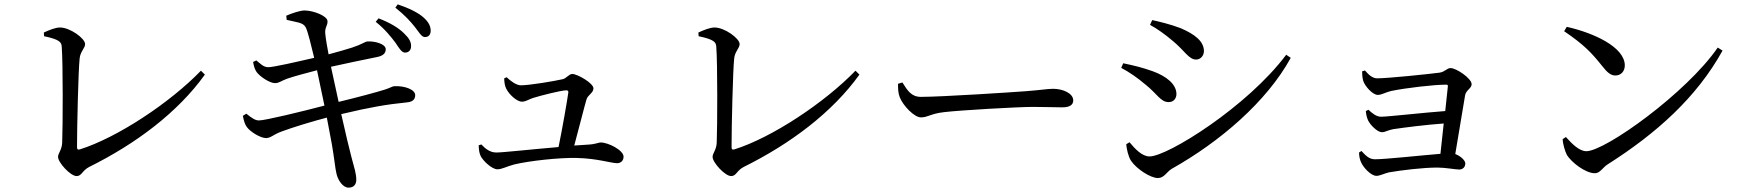

<svg xmlns="http://www.w3.org/2000/svg" viewBox="-20 -812 8000 880"><path d="M181 -663 182 -646C253 -631 262 -619 263 -597C269 -522 268 -228 265 -159C264 -125 246 -110 246 -93C246 -67 303 -5 331 -5C355 -5 356 -30 389 -47C603 -153 795 -297 919 -470L901 -488C760 -342 518 -181 345 -127C336 -125 333 -128 333 -138C333 -231 339 -490 345 -544C348 -576 370 -591 370 -610C370 -636 301 -686 255 -686C234 -686 205 -674 181 -663Z M1792 -617C1809 -592 1820 -572 1835 -571C1852 -570 1864 -582 1864 -599C1865 -619 1856 -636 1832 -659C1806 -685 1767 -708 1715 -728L1702 -712C1745 -678 1772 -643 1792 -617ZM1881 -689C1901 -664 1911 -643 1927 -642C1944 -642 1953 -652 1954 -670C1954 -692 1945 -711 1920 -733C1896 -754 1856 -774 1803 -792L1792 -777C1837 -741 1860 -715 1881 -689ZM1093 -281C1098 -257 1103 -240 1112 -229C1127 -208 1174 -179 1200 -179C1222 -180 1234 -196 1270 -209C1321 -228 1409 -255 1478 -273L1501 -151C1511 -95 1517 -35 1522 -17C1528 13 1552 49 1578 48C1603 48 1613 31 1613 13C1613 -17 1604 -42 1591 -91C1581 -129 1564 -200 1544 -289C1683 -322 1751 -333 1847 -343C1877 -346 1883 -362 1883 -376C1883 -401 1837 -419 1788 -417C1779 -417 1773 -411 1746 -402C1709 -390 1611 -364 1532 -345L1497 -506C1557 -519 1648 -539 1705 -550C1734 -555 1748 -567 1748 -586C1748 -612 1695 -624 1664 -622C1655 -622 1637 -608 1594 -594C1563 -584 1527 -574 1486 -563C1479 -601 1474 -627 1471 -656C1467 -686 1483 -695 1481 -716C1479 -739 1417 -764 1375 -764C1357 -764 1319 -752 1292 -740L1294 -721C1337 -710 1369 -710 1381 -687C1392 -666 1405 -607 1420 -547C1338 -528 1233 -504 1210 -504C1187 -504 1174 -520 1155 -535L1140 -528C1144 -507 1147 -496 1156 -482C1172 -460 1217 -431 1240 -431C1260 -431 1269 -442 1298 -452C1334 -464 1383 -477 1433 -490L1467 -328C1364 -301 1196 -260 1167 -260C1151 -260 1136 -269 1109 -291Z M2174 -146C2175 -122 2177 -110 2183 -97C2193 -76 2234 -36 2260 -36C2280 -36 2302 -49 2336 -58C2406 -75 2544 -90 2623 -88C2717 -86 2782 -64 2808 -64C2826 -64 2838 -76 2838 -94C2838 -123 2769 -159 2733 -159C2722 -159 2712 -151 2673 -149L2612 -145C2632 -218 2657 -319 2668 -356C2674 -377 2700 -386 2700 -407C2700 -431 2626 -473 2603 -473C2588 -473 2575 -452 2559 -449C2520 -440 2407 -421 2367 -421C2347 -421 2321 -440 2302 -458L2291 -453C2291 -438 2293 -420 2300 -406C2313 -379 2349 -346 2372 -346C2390 -346 2402 -356 2423 -363C2458 -374 2553 -398 2575 -398C2582 -398 2585 -396 2585 -389C2580 -353 2558 -225 2540 -138C2420 -128 2285 -113 2255 -113C2226 -113 2205 -130 2186 -150Z M3181 -663 3182 -646C3253 -631 3262 -619 3263 -597C3269 -522 3268 -228 3265 -159C3264 -125 3246 -110 3246 -93C3246 -67 3303 -5 3331 -5C3355 -5 3356 -30 3389 -47C3603 -153 3795 -297 3919 -470L3901 -488C3760 -342 3518 -181 3345 -127C3336 -125 3333 -128 3333 -138C3333 -231 3339 -490 3345 -544C3348 -576 3370 -591 3370 -610C3370 -636 3301 -686 3255 -686C3234 -686 3205 -674 3181 -663Z M4116 -434 4096 -428C4096 -407 4096 -386 4104 -366C4119 -328 4170 -274 4201 -274C4233 -274 4245 -291 4307 -298C4382 -307 4647 -322 4713 -322C4777 -322 4812 -320 4848 -320C4884 -320 4899 -332 4899 -352C4899 -384 4852 -405 4807 -405C4782 -405 4749 -399 4682 -394C4632 -390 4295 -368 4201 -368C4156 -368 4139 -398 4116 -434Z M5251 -698C5281 -682 5321 -654 5357 -623C5410 -579 5429 -539 5462 -539C5483 -539 5498 -557 5498 -578C5498 -621 5459 -654 5391 -683C5343 -701 5297 -712 5261 -720ZM5875 -561C5697 -323 5331 -95 5249 -95C5214 -95 5182 -130 5157 -160L5142 -151C5143 -133 5151 -94 5164 -75C5188 -39 5252 4 5287 4C5316 4 5327 -24 5350 -38C5571 -162 5786 -346 5896 -547ZM5119 -501C5158 -480 5193 -456 5233 -422C5283 -382 5300 -344 5336 -344C5361 -344 5372 -363 5372 -381C5372 -426 5326 -463 5262 -486C5214 -503 5176 -512 5128 -522Z M6220 -120 6209 -113C6209 -96 6213 -79 6218 -69C6226 -48 6262 -6 6289 -6C6304 -6 6325 -17 6346 -22C6404 -32 6503 -44 6568 -44C6605 -44 6650 -35 6668 -35C6683 -35 6696 -45 6696 -63C6696 -77 6674 -97 6650 -106L6695 -375C6699 -399 6725 -407 6725 -426C6725 -453 6654 -500 6629 -500C6611 -500 6604 -483 6578 -479C6533 -473 6342 -453 6292 -453C6269 -453 6252 -471 6236 -489L6223 -485C6223 -472 6224 -456 6228 -442C6234 -420 6270 -377 6295 -377C6312 -377 6331 -389 6356 -395C6424 -409 6552 -424 6608 -424C6614 -424 6617 -422 6616 -416L6604 -303C6508 -296 6341 -277 6310 -277C6288 -277 6269 -293 6252 -309L6240 -303C6241 -289 6245 -271 6251 -259C6261 -239 6293 -206 6314 -206C6329 -206 6342 -216 6366 -220C6420 -228 6514 -240 6597 -246L6582 -107C6495 -100 6331 -82 6282 -82C6254 -82 6238 -101 6220 -120Z M7161 -689 7149 -669C7240 -607 7274 -571 7322 -511C7347 -479 7363 -466 7384 -466C7409 -466 7427 -485 7427 -512C7427 -597 7282 -662 7161 -689ZM7853 -594C7710 -386 7337 -119 7251 -119C7218 -119 7185 -153 7157 -184L7142 -174C7143 -154 7152 -120 7162 -101C7183 -68 7246 -18 7290 -18C7314 -18 7326 -45 7349 -59C7571 -200 7756 -365 7875 -580Z"/></svg>

Font: Noto Serif HK Medium
Style: Regular
Weight: 500
Designer: Ryoko NISHIZUKA 西塚涼子 (kana & ideographs); Frank Grießhammer (Latin, Greek & Cyrillic); Wenlong ZHANG 张文龙 (bopomofo); San
Foundry: Adobe
Version: Version 2.001;hotconv 1.1.0;makeotfexe 2.6.0